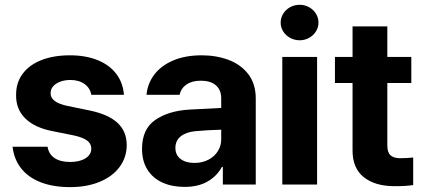

<svg xmlns="http://www.w3.org/2000/svg" viewBox="-20 -767 1764 798"><path d="M272.5 -434.6Q249 -434.6 230.2 -427.5Q211.4 -420.4 200.7 -408Q189.9 -395.5 190.4 -379.9Q189 -342.3 258.8 -327.1L353.5 -307.6Q430.7 -291.5 468.5 -256.3Q506.3 -221.2 506.8 -164.1Q506.3 -112.3 476.8 -72.8Q447.3 -33.2 394 -11.2Q340.8 10.7 271.5 10.7Q200.7 10.7 148.9 -9.5Q97.2 -29.8 67.6 -67.6Q38.1 -105.5 32.2 -157.2H177.7Q182.6 -126 207 -109.9Q231.4 -93.8 271.5 -93.8Q311 -93.8 335.2 -108.9Q359.4 -124 359.4 -149.4Q359.4 -169.9 342 -182.9Q324.7 -195.8 287.1 -204.1L199.2 -221.7Q124 -236.3 85 -274.9Q45.9 -313.5 46.9 -372.1Q46.4 -422.4 73.7 -459.7Q101.1 -497.1 151.9 -517.1Q202.6 -537.1 270.5 -537.1Q336.4 -537.1 385.7 -517.1Q435.1 -497.1 463.1 -460.2Q491.2 -423.3 495.1 -373H359.4Q355 -400.9 331.5 -417.7Q308.1 -434.6 272.5 -434.6Z M767.6 -311.5Q821.3 -314.9 899.4 -318.4V-361.3Q898.4 -394.5 876.5 -413.1Q854.5 -431.6 814.5 -431.6Q778.3 -431.6 755.4 -416Q732.4 -400.4 726.6 -373H588.9Q593.3 -419.9 621.3 -457Q649.4 -494.1 699.7 -515.6Q750 -537.1 818.4 -537.1Q878.9 -537.1 929.9 -518.1Q981 -499 1012 -458.7Q1043 -418.5 1043 -357.4V0H906.2V-73.2H902.3Q881.3 -34.7 842.5 -12.5Q803.7 9.8 747.1 9.8Q695.3 9.8 655.5 -8.1Q615.7 -25.9 593 -61.5Q570.3 -97.2 570.3 -148.4Q570.3 -230.5 625.5 -268.6Q680.7 -306.6 767.6 -311.5ZM788.1 -89.8Q820.3 -89.8 845.9 -103Q871.6 -116.2 885.7 -139.2Q899.9 -162.1 899.4 -189.5V-228Q876.5 -227.5 842.8 -225.6Q809.1 -223.6 791 -221.7Q752.9 -217.8 731 -200.2Q709 -182.6 709 -152.3Q709 -122.6 730.7 -106.2Q752.4 -89.8 788.1 -89.8Z M1153.3 -530.3H1297.9V0H1153.3ZM1146.5 -672.9Q1146.5 -692.9 1157 -710Q1167.5 -727.1 1185.8 -737.1Q1204.1 -747.1 1225.6 -747.1Q1246.6 -747.1 1264.6 -737.1Q1282.7 -727.1 1293.2 -710Q1303.7 -692.9 1303.7 -672.9Q1303.7 -653.3 1293.2 -636.5Q1282.7 -619.6 1264.6 -609.6Q1246.6 -599.6 1225.6 -599.6Q1204.1 -599.6 1185.8 -609.6Q1167.5 -619.6 1157 -636.5Q1146.5 -653.3 1146.5 -672.9Z M1689.5 -421.9H1589.8V-163.1Q1589.8 -133.8 1602.5 -122.1Q1615.2 -110.4 1639.6 -109.4Q1670.9 -109.4 1697.3 -112.3V2Q1671.4 6.8 1620.1 6.8Q1538.6 6.8 1491.7 -30.8Q1444.8 -68.4 1445.3 -142.6V-421.9H1372.1V-530.3H1445.3V-657.2H1589.8V-530.3H1689.5Z"/></svg>

Font: Pretendard JP
Style: Bold
Weight: 700
Designer: Base glyphs from Inter by Rasmus Andersson; Hangeul glyphs from Noto Sans CJK(Source Han Sans) by Jang Soo-young and Kan
Foundry: Kil Hyung-jin
Version: Version 1.309